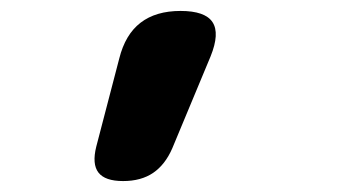

<svg xmlns="http://www.w3.org/2000/svg" viewBox="-20 -740 640 351"><path d="M205 -409Q172 -409 160 -424.5Q148 -440 156 -472L198 -633Q209 -677 237 -698.5Q265 -720 310 -720Q355 -720 368.5 -699.5Q382 -679 365 -637L295 -469Q282 -439 260 -424Q238 -409 205 -409Z"/></svg>

Font: Maple Mono ExtraBold
Style: Regular
Weight: 800
Monospace: yes
Designer: subframe7536
Version: Version 7.000